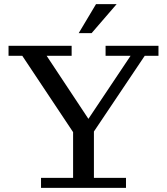

<svg xmlns="http://www.w3.org/2000/svg" viewBox="-20 -902 801 922"><path d="M334 -263 87 -634H21V-682H324V-634H204L414 -317H395L607 -634H487V-682H741V-634H675L426 -263ZM177 0V-48H331V-323H431V-48H585V0ZM358 -743 441 -882H540L420 -743Z"/></svg>

Font: Montagu Slab
Style: Regular
Weight: 400
Version: Version 1.000